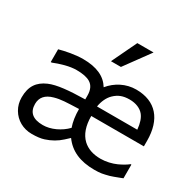

<svg xmlns="http://www.w3.org/2000/svg" viewBox="-177 -1010 1233 1216"><g transform="rotate(30 440.0 -401.5)"><path d="M491.2 -818.4 403.8 -635.7H476.6L609.9 -818.4ZM654.3 -67.4C600.1 -67.4 556.6 -82.5 524.4 -112.8C487.8 -147.9 469.2 -201.2 469.2 -272.9H854V-313C854 -469.7 776.9 -560.5 632.8 -560.5C558.6 -560.5 491.2 -524.9 446.3 -469.7C410.6 -528.3 346.2 -559.6 244.6 -559.6C218.3 -559.6 188.5 -556.6 155.8 -551.3C123 -545.4 96.2 -539.6 76.2 -533.7V-440.4H83.5C105.5 -449.7 131.8 -458.5 162.6 -466.8C192.9 -474.6 220.2 -478.5 244.1 -478.5C288.6 -478.5 321.8 -471.7 343.8 -458.5C370.6 -442.4 383.8 -413.6 383.8 -373V-344.7C266.1 -342.3 182.1 -335 127.4 -311.5C61.5 -282.7 28.3 -236.3 28.3 -154.8C28.3 -122.6 36.1 -93.8 51.3 -67.9C81.5 -16.6 135.7 14.2 198.7 14.2C234.9 14.2 264.2 10.7 286.6 3.4C329.6 -10.3 366.2 -31.2 397 -59.6L428.2 -88.4C477.1 -20.5 551.3 12.7 655.3 12.7C676.3 12.7 694.3 11.7 708.5 9.3C722.7 6.8 739.7 2.9 759.8 -2.4C772 -5.9 794.9 -14.2 828.6 -27.3C834 -29.8 838.9 -31.7 843.3 -33.2V-133.3H837.9C819.8 -118.7 796.4 -105 767.6 -91.8C735.8 -77.6 694.8 -67.4 654.3 -67.4ZM470.7 -343.3C477.1 -382.8 493.7 -419.9 519 -443.8C548.3 -471.7 579.6 -484.9 628.4 -484.9C674.8 -484.9 710.9 -468.8 731.9 -443.4C750 -421.4 761.2 -388.2 765.1 -343.3ZM398.9 -145.5C377 -122.6 351.1 -104.5 320.8 -90.3C290 -76.2 260.3 -69.3 231.4 -69.3C158.7 -69.3 122.6 -100.1 122.6 -161.1C122.6 -209 149.9 -240.2 204.6 -255.4C226.1 -261.7 249.5 -265.6 275.4 -267.6C301.3 -269.5 335.9 -271 379.9 -272.5C379.9 -224.1 386.2 -182.1 398.9 -145.5Z"/></g></svg>

Font: SG Kara SemiBold
Style: Regular
Weight: 400
Designer: Damoon Khanjanzadeh
Version: Version 1.000